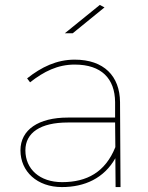

<svg xmlns="http://www.w3.org/2000/svg" viewBox="-20 -759 602 779"><path d="M404 -729 385 -739 243 -624H275ZM469 0 467 -345C466 -450 402 -517 283 -517C210 -517 148 -487 90 -441L102 -425C158 -469 214 -497 283 -497C392 -497 446 -440 447 -345V-282H255C137 -282 63 -233 63 -149C63 -63 131 0 231 0C324 0 402 -36 448 -117L449 0ZM232 -20C141 -20 83 -73 83 -149C83 -221 145 -262 255 -262H447L448 -162C407 -60 332 -20 232 -20Z"/></svg>

Font: Montserrat Thin
Style: Regular
Weight: 250
Designer: Julieta Ulanovsky
Foundry: Julieta Ulanovsky
Version: Version 4.000